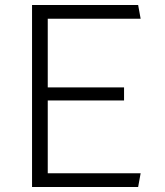

<svg xmlns="http://www.w3.org/2000/svg" viewBox="-20 -750 660 770"><path d="M108.5 0V-730H171.5V0ZM534 0H151V-55H544ZM477.5 -347H151V-399.5H477.5ZM151 -675V-730H534L544 -675Z"/></svg>

Font: Monaspace Argon Var
Style: Regular
Weight: 400
Designer: Riley Cran and the Lettermatic Team
Version: Version 1.000 (Monaspace Argon Var)